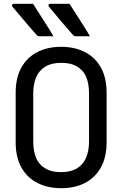

<svg xmlns="http://www.w3.org/2000/svg" viewBox="-20 -965 640 1005"><path d="M153 -945Q173 -914 190 -887Q207 -860 224.5 -833Q242 -806 260 -775Q249 -775 238.5 -775Q228 -775 216 -775Q204 -775 187 -775Q181 -775 177 -777.5Q173 -780 171 -783Q147 -810 131.5 -828Q116 -846 103.5 -861Q91 -876 77 -892.5Q63 -909 45 -930Q41 -935 43.5 -940Q46 -945 52 -945Q72 -945 85.5 -945Q99 -945 114.5 -945Q130 -945 153 -945ZM344 -945Q364 -914 381 -887Q398 -860 415.5 -833Q433 -806 451 -775Q440 -775 429.5 -775Q419 -775 407 -775Q395 -775 378 -775Q372 -775 367.5 -777.5Q363 -780 361 -783Q338 -810 322 -828Q306 -846 293.5 -861Q281 -876 267.5 -892.5Q254 -909 236 -930Q232 -935 234 -940Q236 -945 242 -945Q263 -945 276.5 -945Q290 -945 305.5 -945Q321 -945 344 -945ZM300 -720Q370 -720 423.5 -693Q477 -666 507.5 -612.5Q538 -559 538 -479V-221Q538 -141 507.5 -87.5Q477 -34 424 -7Q371 20 301 20Q230 20 176.5 -7Q123 -34 92.5 -87.5Q62 -141 62 -221V-479Q62 -559 92.5 -612.5Q123 -666 176.5 -693Q230 -720 300 -720ZM154 -224Q154 -186 163.5 -154Q173 -122 194 -101Q212 -84 237 -74Q262 -64 300 -64Q350 -64 382.5 -83.5Q415 -103 430.5 -139Q446 -175 446 -224V-476Q446 -502 442 -525Q438 -548 429 -567Q420 -586 406 -599Q388 -617 363 -626.5Q338 -636 300 -636Q250 -636 217.5 -616.5Q185 -597 169.5 -561.5Q154 -526 154 -476Z"/></svg>

Font: Rec Mono Linear
Style: Regular
Weight: 400
Monospace: yes
Version: Version 1.085; ttfautohint (v1.8.4.7-5d5b)